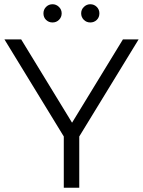

<svg xmlns="http://www.w3.org/2000/svg" viewBox="-20 -886 675 906"><path d="M281 0V-242L1 -700H80L320 -307L560 -700H634L354 -242V0ZM185 -823Q185 -841 197.5 -853.5Q210 -866 228 -866Q245 -866 258 -853.5Q271 -841 271 -823Q271 -805 258.5 -792.5Q246 -780 228 -780Q210 -780 197.5 -792Q185 -804 185 -823ZM406 -866Q424 -866 436.5 -853.5Q449 -841 449 -823Q449 -804 436.5 -792Q424 -780 406 -780Q388 -780 375.5 -792.5Q363 -805 363 -823Q363 -841 376 -853.5Q389 -866 406 -866Z"/></svg>

Font: Belfius21
Style: Regular
Weight: 400
Designer: Montserrat's base design by Julieta Ulanovsky, modified by Coast SPRL for Belfius Bank NV.
Foundry: Montserrat's base design by Julieta Ulanovsky, modified by Coast SPRL for Belfius Bank NV.
Version: Version 2.000;FEAKit 1.0